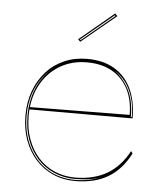

<svg xmlns="http://www.w3.org/2000/svg" viewBox="-53 -768 710 829"><g transform="rotate(5 302.5 -353.0)"><path d="M310 -515Q379 -515 427.5 -486.5Q476 -458 501.5 -404.5Q527 -351 527 -276H79V-286L513 -290Q513 -355 488.5 -402Q464 -449 419 -474.5Q374 -500 310 -500Q243 -500 190.5 -468Q138 -436 108.5 -379Q79 -322 79 -248Q79 -193 95.5 -147.5Q112 -102 141.5 -69Q171 -36 212 -18Q253 0 302 0Q342 0 376.5 -8.5Q411 -17 439.5 -33.5Q468 -50 491.5 -75.5Q515 -101 533 -135L540 -125Q522 -90 498.5 -63.5Q475 -37 445.5 -19.5Q416 -2 380 6.5Q344 15 302 15Q250 15 206.5 -4.5Q163 -24 131.5 -59Q100 -94 82.5 -142Q65 -190 65 -248Q65 -307 83 -355.5Q101 -404 133.5 -440Q166 -476 211 -495.5Q256 -515 310 -515ZM70 -248Q70 -173 99.5 -114.5Q129 -56 181 -23Q233 10 302 10Q335 10 364 4Q393 -2 413 -12Q394 -3 365.5 1.5Q337 6 302 6Q252 6 210 -12.5Q168 -31 137.5 -65Q107 -99 90.5 -145.5Q74 -192 74 -248Q74 -325 105 -385Q136 -445 190 -476Q153 -455 126 -421Q99 -387 84.5 -343.5Q70 -300 70 -248ZM519 -281H523Q523 -331 511 -368.5Q499 -406 478.5 -432.5Q458 -459 430 -476Q469 -448 494 -401Q519 -354 519 -281ZM273 -586 263 -596 413 -721 423 -710ZM271 -596 274 -593 415 -710 412 -713Z"/></g></svg>

Font: Kalnia Glaze Thin Thin
Style: Regular
Weight: 250
Version: Version 1.110